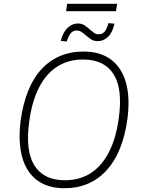

<svg xmlns="http://www.w3.org/2000/svg" viewBox="-20 -985 746 1013"><path d="M320 8Q231 8 174.5 -35Q118 -78 96.5 -158Q75 -238 89 -350Q101 -436 128 -504Q155 -572 197.5 -618.5Q240 -665 296 -689Q352 -713 421 -713Q510 -713 566.5 -670Q623 -627 645 -547.5Q667 -468 652 -355Q640 -269 612.5 -201Q585 -133 542.5 -86.5Q500 -40 444.5 -16Q389 8 320 8ZM322 -34Q401 -34 459.5 -72Q518 -110 555.5 -184Q593 -258 607 -364Q628 -517 579 -594Q530 -671 418 -671Q340 -671 281 -633Q222 -595 185 -521.5Q148 -448 134 -342Q113 -189 162 -111.5Q211 -34 322 -34ZM329 -926 334 -965H598L592 -926ZM496 -768Q474 -768 459.5 -778Q445 -788 432 -799Q421 -809 410 -816.5Q399 -824 384 -824Q366 -824 354 -810.5Q342 -797 332 -766L301 -769Q308 -799 321 -819Q334 -839 352 -850Q370 -861 391 -861Q412 -861 427 -851Q442 -841 454 -829Q465 -820 476 -812Q487 -804 500 -804Q520 -804 532 -818Q544 -832 552 -863L584 -860Q574 -814 550.5 -791Q527 -768 496 -768Z"/></svg>

Font: Nunito Sans 10pt SemiCondensed ExtraLight
Style: Italic
Weight: 250
Width: 4
Italic angle: -9°
Designer: Vernon Adams
Foundry: Vernon Adams
Version: Version 3.101;gftools[0.9.27]